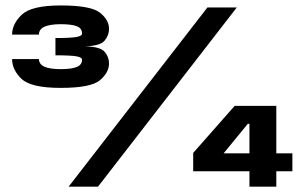

<svg xmlns="http://www.w3.org/2000/svg" viewBox="-20 -702 1142 722"><path d="M208 -371.5Q322 -371.5 356 -400.5Q390 -429.5 390 -463.5Q390 -488 373.5 -507.2Q357 -526.5 299 -528Q356.5 -529 373.2 -549Q390 -569 390 -593.5Q390 -627 356 -654.2Q322 -681.5 208 -681.5Q98.5 -681.5 62 -646.8Q25.5 -612 25.5 -572H126.5Q126.5 -592.5 147.8 -601.8Q169 -611 208.5 -611Q248.5 -611 268.5 -603.5Q288.5 -596 288.5 -576Q288.5 -566.5 267 -562.8Q245.5 -559 188.5 -559V-494Q246.5 -494 267.5 -490.2Q288.5 -486.5 288.5 -477.5Q288.5 -458.5 268.8 -450.2Q249 -442 208.5 -442Q167.5 -442 147 -451.2Q126.5 -460.5 126.5 -480H25.5Q25.5 -439 61.2 -405.2Q97 -371.5 208 -371.5ZM238 0H348.5L870.5 -674H760ZM918 0H1019V-58H1079.5V-125.5H1019V-304H862.5L706.5 -127V-58H918ZM821 -125.5 912 -236.5H918V-125.5Z"/></svg>

Font: Anybody UltraCondensed Thin Black
Style: Regular
Weight: 900
Version: Version 1.111